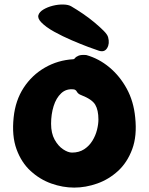

<svg xmlns="http://www.w3.org/2000/svg" viewBox="-20 -838 676 872"><path d="M304 -809Q328 -795 356 -776Q384 -757 408.5 -736.5Q433 -716 450.5 -698.5Q468 -681 471 -669Q479 -640 466.5 -619.5Q454 -599 428 -608Q415 -612 381.5 -624.5Q348 -637 306 -655Q264 -673 226 -694Q188 -715 167 -737Q150 -755 154.5 -769.5Q159 -784 177.5 -795Q196 -806 220 -812Q244 -818 267.5 -817.5Q291 -817 304 -809ZM594 -305Q603 -221 580.5 -160.5Q558 -100 516 -61.5Q474 -23 421.5 -4.5Q369 14 317 14Q265 14 213 -4.5Q161 -23 119 -61.5Q77 -100 55 -160.5Q33 -221 42 -305Q50 -382 87.5 -439.5Q125 -497 184 -531Q243 -565 313 -569Q317 -569 321 -574.5Q325 -580 336.5 -585Q348 -590 372 -588Q429 -572 476.5 -532.5Q524 -493 555.5 -435.5Q587 -378 594 -305ZM307 -145Q339 -145 362 -160Q385 -175 399.5 -198.5Q414 -222 420.5 -248Q427 -274 427 -295Q427 -338 412.5 -362.5Q398 -387 349 -406Q335 -411 329.5 -421Q324 -431 315 -432Q281 -436 258 -414.5Q235 -393 223.5 -356Q212 -319 212 -276Q212 -233 228 -204Q244 -175 266.5 -160Q289 -145 307 -145Z"/></svg>

Font: Potta One
Style: Regular
Weight: 400
Designer: 108,108go
Foundry: Font Zone 108
Version: Version 1.000